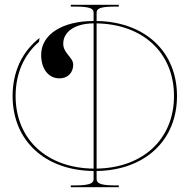

<svg xmlns="http://www.w3.org/2000/svg" viewBox="-20 -780 790 800"><path d="M275 -760V-752.5H295C361 -752.5 370 -742 370 -726.5V-692.5C239 -692.5 151.5 -636 151.5 -551.5C151.5 -492.5 182 -453.5 228 -453.5C262 -453.5 285 -476.5 285 -510.5C285 -541.5 243.5 -557.5 243.5 -598C243.5 -648.5 294 -682.5 370 -682.5V-77.5C175 -79.5 45 -200 45 -380C45 -474.5 80.5 -552.5 142.5 -605.5L145 -622C74 -567 32.5 -483 32.5 -380C32.5 -194 167.5 -69.5 370 -67.5V-35C370 -20.5 363.5 -7.5 295 -7.5H275V0H475V-7.5H457.5C389 -7.5 382.5 -20.5 382.5 -35V-67.5C584 -70.5 717.5 -195 717.5 -380C717.5 -565 584 -689.5 382.5 -692.5V-726.5C382.5 -742 391.5 -752.5 457.5 -752.5H475V-760ZM382.5 -682.5C576.5 -679.5 705 -559 705 -380C705 -201 576.5 -80.5 382.5 -77.5Z"/></svg>

Font: ZnikomitNo24
Style: Regular
Weight: 500
Designer: gluk
Foundry: gluk
Version: Version 0.55